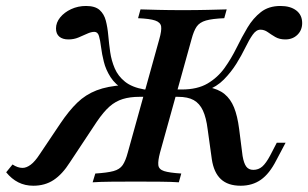

<svg xmlns="http://www.w3.org/2000/svg" viewBox="-72 -602 1017 634"><path d="M37.9 11.3Q10.5 11.3 -11.7 0Q-33.9 -11.3 -51.6 -33.1L-30.6 -58.9Q-13.7 -47.6 2.4 -47.6Q15.3 -47.6 29.4 -58.1Q43.5 -68.5 59.7 -93.5L127.4 -194.4Q155.6 -236.3 183.1 -262.9Q210.5 -289.5 246.8 -303.6Q283.1 -317.7 336.3 -321L337.9 -305.6Q308.9 -322.6 293.1 -347.2Q277.4 -371.8 271 -397.6Q264.5 -423.4 261.7 -446.4Q258.9 -469.4 254.8 -483.1Q250.8 -496.8 239.5 -496.8Q229 -496.8 215.7 -490.7Q202.4 -484.7 187.1 -478.2Q171.8 -471.8 154 -471.8Q134.7 -471.8 123.8 -481Q112.9 -490.3 112.9 -508.1Q112.9 -527.4 126.6 -544.4Q140.3 -561.3 162.9 -571.8Q185.5 -582.3 212.1 -582.3Q241.9 -582.3 256.9 -569Q271.8 -555.6 277.4 -533.9Q283.1 -512.1 285.5 -485.1Q287.9 -458.1 291.9 -429.8Q296 -401.6 306.9 -376.2Q317.7 -350.8 340.7 -332.3Q363.7 -313.7 404.8 -306.5H429L421.8 -282.3H388.7Q357.3 -282.3 333.5 -275Q309.7 -267.7 289.9 -250.4Q270.2 -233.1 247.6 -200L158.9 -66.1Q133.9 -26.6 105.2 -7.7Q76.6 11.3 37.9 11.3ZM233.9 0 242.7 -29Q282.3 -31.5 302.8 -37.1Q323.4 -42.7 333.1 -56.9Q342.7 -71 350 -98.4L454 -472.6Q462.1 -500.8 460.1 -514.5Q458.1 -528.2 440.3 -534.3Q422.6 -540.3 383.9 -541.9L391.9 -571Q413.7 -570.2 450 -569.4Q486.3 -568.5 532.3 -568.5Q576.6 -568.5 614.1 -569.4Q651.6 -570.2 676.6 -571L668.5 -541.9Q629 -540.3 608.1 -534.3Q587.1 -528.2 577.4 -514.1Q567.7 -500 560.5 -472.6L456.5 -98.4Q449.2 -71 450.8 -56.9Q452.4 -42.7 469.8 -37.1Q487.1 -31.5 526.6 -29L518.5 0Q496 -1.6 459.3 -2Q422.6 -2.4 376.6 -2.4Q329.8 -2.4 293.5 -2Q257.3 -1.6 233.9 0ZM722.6 11.3Q680.6 11.3 657.3 -10.5Q633.9 -32.3 627.4 -76.6L613.7 -175Q608.9 -213.7 598 -237.1Q587.1 -260.5 567.7 -271.4Q548.4 -282.3 515.3 -282.3H479L485.5 -306.5H528.2Q579.8 -306.5 613.3 -326.2Q646.8 -346 669.4 -377.4Q691.9 -408.9 709.3 -444.4Q726.6 -479.8 745.2 -510.9Q763.7 -541.9 789.5 -562.1Q815.3 -582.3 854 -582.3Q887.1 -582.3 906.5 -567.3Q925.8 -552.4 925.8 -525.8Q925.8 -502.4 910.1 -487.1Q894.4 -471.8 870.2 -471.8Q850.8 -471.8 837.1 -479.8Q823.4 -487.9 812.1 -496Q800.8 -504 787.9 -504Q774.2 -504 762.5 -487.5Q750.8 -471 738.3 -445.2Q725.8 -419.4 708.5 -391.5Q691.1 -363.7 667.3 -339.5Q643.5 -315.3 609.7 -303.2L614.5 -314.5Q649.2 -308.1 669.4 -291.5Q689.5 -275 700.8 -247.2Q712.1 -219.4 717.7 -175.8L729 -87.1Q733.1 -62.9 741.1 -52Q749.2 -41.1 764.5 -41.1Q781.5 -41.1 794 -52Q806.5 -62.9 820.2 -88.7L841.9 -130.6H871L840.3 -72.6Q817.7 -28.2 789.5 -8.5Q761.3 11.3 722.6 11.3Z"/></svg>

Font: Playfair 5pt SemiExpanded Light SemiBold
Style: Italic
Weight: 600
Italic angle: -15.6°
Version: Version 2.001;gftools[0.9.30]